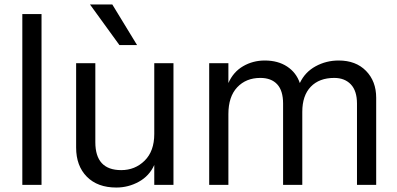

<svg xmlns="http://www.w3.org/2000/svg" viewBox="-20 -828 1780 860"><path d="M80 -765H166V0H80Z M757 0H671V-89Q649 -40 602 -14Q555 12 501 12Q417 12 369 -36.5Q321 -85 321 -167V-545H407V-191Q407 -66 523 -66Q585 -66 628 -108.5Q671 -151 671 -228V-545H757ZM515 -626 383 -808H483L594 -626Z M917 -545H1003V-456Q1025 -506 1069 -531.5Q1113 -557 1166 -557Q1225 -557 1266 -530Q1307 -503 1323 -456Q1346 -505 1393.5 -531Q1441 -557 1497 -557Q1574 -557 1619.5 -510.5Q1665 -464 1665 -390V0H1579V-364Q1579 -421 1551.5 -450Q1524 -479 1477 -479Q1410 -479 1372 -439.5Q1334 -400 1334 -327V0H1248V-364Q1248 -422 1221.5 -450.5Q1195 -479 1146 -479Q1082 -479 1042.5 -437Q1003 -395 1003 -317V0H917Z"/></svg>

Font: Application
Style: Regular
Weight: 400
Designer: Wei Huang
Foundry: Wei Huang
Version: Version 0.012